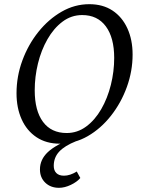

<svg xmlns="http://www.w3.org/2000/svg" viewBox="-20 -675 680 918"><path d="M266 12Q201 12 154.5 -19Q108 -50 83.5 -104.5Q59 -159 59 -229Q59 -310 87 -386Q115 -462 163.5 -522.5Q212 -583 274.5 -619Q337 -655 407 -655Q472 -655 518 -624.5Q564 -594 589 -539.5Q614 -485 614 -414Q614 -335 586.5 -259Q559 -183 510.5 -121.5Q462 -60 399.5 -24Q337 12 266 12ZM299 -39Q350 -39 392 -70Q434 -101 464 -153Q494 -205 510 -269Q526 -333 526 -398Q526 -495 486 -549Q446 -603 373 -603Q321 -603 279 -571.5Q237 -540 207 -487.5Q177 -435 161.5 -371.5Q146 -308 146 -243Q146 -146 185.5 -92.5Q225 -39 299 -39ZM262 223Q222 223 196.5 198.5Q171 174 171 135Q171 88 208.5 52.5Q246 17 334 -17L344 0Q289 22 263 50Q237 78 237 118Q237 140 249.5 152.5Q262 165 286 165Q315 165 347 145L364 176Q348 195 318.5 209Q289 223 262 223Z"/></svg>

Font: Petrona
Style: Italic
Weight: 400
Italic angle: -9°
Designer: Ringo R. Seeber
Foundry: Ringo R. Seeber
Version: Version 2.001; ttfautohint (v1.8.3)